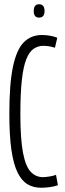

<svg xmlns="http://www.w3.org/2000/svg" viewBox="-20 -875 306 905"><path d="M24 -339Q24 -479 41 -560Q58 -641 92 -675.5Q126 -710 178 -710Q195 -710 214 -707Q233 -704 250 -697L239 -650Q211 -659 184 -659Q159 -659 138.5 -645Q118 -631 104 -596Q90 -561 83 -498Q76 -435 76 -338Q76 -219 88.5 -154.5Q101 -90 125 -65Q149 -40 182 -40Q193 -40 213 -43Q233 -46 244 -51L253 -2Q237 4 214.5 7Q192 10 174 10Q138 10 110.5 -6Q83 -22 63.5 -60.5Q44 -99 34 -167Q24 -235 24 -339ZM164 -792Q139 -792 139 -823Q139 -855 164 -855Q190 -855 190 -823Q190 -792 164 -792Z"/></svg>

Font: Georama ExtraCondensed Light
Style: Regular
Weight: 300
Width: 2
Designer: Jean-Baptiste Levee
Foundry: Production Type
Version: Version 1.000